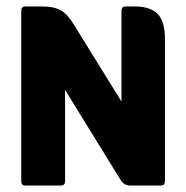

<svg xmlns="http://www.w3.org/2000/svg" viewBox="-20 -576 577 596"><path d="M182 -297V-13Q182 0 168 0H59Q46 0 46 -13V-542Q46 -556 59 -556H111Q147 -556 168.5 -544Q190 -532 209 -500L357 -261V-542Q357 -556 370 -556H398Q446 -556 469 -533Q492 -510 492 -455V-13Q492 0 479 0H385Q364 0 354 -18Z"/></svg>

Font: Zain Black
Style: Regular
Weight: 900
Designer: Zain,Boutros
Foundry: Mobile Telecommunications Company (Zain), 2024
Version: Version 1.50; ttfautohint (v1.8.4)